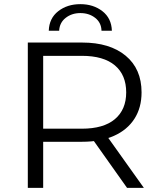

<svg xmlns="http://www.w3.org/2000/svg" viewBox="-20 -905 763 925"><path d="M114 0V-700H376Q509 -700 585.5 -636.5Q662 -573 662 -460Q662 -386 627.5 -332.5Q593 -279 529 -250.5Q465 -222 376 -222H155L188 -256V0ZM592 0 412 -254H492L673 0ZM188 -250 155 -285H374Q479 -285 533.5 -331Q588 -377 588 -460Q588 -544 533.5 -590Q479 -636 374 -636H155L188 -671ZM215 -757Q217 -817 260.5 -851Q304 -885 367 -885Q430 -885 473.5 -851Q517 -817 519 -757H469Q468 -796 438.5 -819Q409 -842 367 -842Q326 -842 296.5 -819Q267 -796 265 -757Z"/></svg>

Font: Montserrat Thin
Style: Regular
Weight: 400
Version: Version 9.000